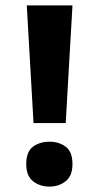

<svg xmlns="http://www.w3.org/2000/svg" viewBox="-20 -677 365 710"><path d="M223 -222H104L79 -657H248ZM77 -70Q77 -116 102 -134.5Q127 -153 163 -153Q198 -153 223 -134.5Q248 -116 248 -70Q248 -27 223 -7Q198 13 163 13Q127 13 102 -7Q77 -27 77 -70Z"/></svg>

Font: Noto Sans Telugu
Style: Regular
Weight: 400
Designer: Jelle Bosma - Monotype Design Team
Foundry: Monotype Imaging Inc.
Version: Version 2.003